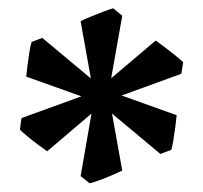

<svg xmlns="http://www.w3.org/2000/svg" viewBox="-20 -782 483 457"><path d="M244.6 -595.7 350.6 -685.5Q356.9 -681.2 370.8 -670.7Q384.8 -660.2 397.7 -649.7Q410.6 -639.2 416 -633.8L411.6 -606.4L269.5 -554.7L400.4 -507.8Q399.9 -500 397.7 -482.9Q395.5 -465.8 392.8 -449Q390.1 -432.1 387.7 -425.3L361.8 -415.5L246.6 -511.7L271 -376Q264.2 -372.6 248.3 -365.7Q232.4 -358.9 216.6 -353Q200.7 -347.2 193.4 -345.7L171.9 -362.8L197.8 -511.7L92.3 -421.9Q85.9 -426.3 72 -436.5Q58.1 -446.8 44.9 -457.8Q31.7 -468.8 27.3 -473.6L31.2 -501L173.8 -552.7L42.5 -599.6Q43 -607.4 45.2 -624.5Q47.4 -641.6 50 -658.4Q52.7 -675.3 55.2 -682.1L80.6 -691.9L196.3 -595.2L171.9 -731.4Q178.7 -735.4 194.8 -741.9Q210.9 -748.5 226.8 -754.6Q242.7 -760.7 249.5 -762.2L271 -744.6Z"/></svg>

Font: Gentium Plus
Style: Bold
Weight: 700
Designer: Victor Gaultney, Annie Olsen, Iska Routamaa, Becca Hirsbrunner
Foundry: SIL International
Version: Version 6.101